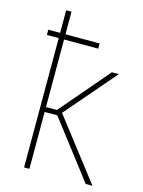

<svg xmlns="http://www.w3.org/2000/svg" viewBox="-114 -817 659 885"><g transform="rotate(15 215.5 -375.0)"><path d="M115.2 -750V0H89.8V-750ZM400.4 -528.3 179.2 -271.5H109.9L100.6 -294.9H167.5L367.2 -528.3ZM383.8 0 167 -282.7 183.1 -301.8 416 0ZM278.3 -642.1V-617.2H33.2V-642.1Z"/></g></svg>

Font: Roboto Condensed Thin
Style: Regular
Weight: 250
Width: 3
Designer: Christian Robertson
Foundry: Google
Version: Version 3.009; 2024